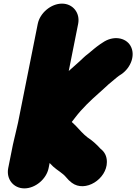

<svg xmlns="http://www.w3.org/2000/svg" viewBox="-20 -805 752 1060"><path d="M188.4 -673 79.6 -128C75.8 -109 68.1 -80.5 65 -65C63.1 -59 61 -50.3 58.8 -39C55.6 -26.3 53 -15 51 -5L25.4 123C13.4 183.5 54.2 235 114.6 235C175 235 236.4 183.5 248.4 123L254 95C260.9 101.5 267.5 108.2 274 115C295.7 135 326.6 150.7 345.3 174C354.8 186 364.7 195.1 376.3 204C450.4 260.1 570 183.4 570.1 89.5C570.2 57.6 557.9 33.7 534.8 16C514.4 -6.7 489.6 -29.5 462.4 -47C439.3 -64.8 419.7 -87.9 399.8 -109C394.3 -115 388.2 -121 381.4 -127C379.5 -127.7 377.8 -129.3 376.4 -132C381.7 -138.7 387.9 -146.7 395.1 -156C432.9 -206 480.1 -250.3 524.9 -290C542.1 -306.3 564.7 -324.8 579.9 -340C589.2 -347.8 598.8 -355.2 608.7 -364L625.5 -378C627.9 -380 631.8 -383 637.3 -387L651.1 -396C702.9 -432 729.8 -502.4 699.9 -553C673.2 -598.1 605 -610.4 546.8 -570L533 -561C519.8 -551.7 508.8 -543.3 500 -536L466.4 -508C446.5 -493.4 438.1 -483.2 419 -466C402.4 -452.1 377.5 -428 359.5 -413L411.4 -673C423.4 -733.5 382.6 -785 322.2 -785C261.8 -785 200.4 -733.5 188.4 -673Z"/></svg>

Font: Smoothie
Style: BlkIt
Weight: 900
Foundry: Cannot Into Space Fonts
Version: Version 0.8